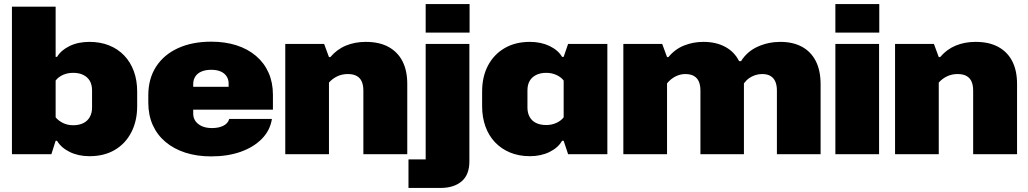

<svg xmlns="http://www.w3.org/2000/svg" viewBox="-20 -762 5080 949"><path d="M422 10Q367 10 324.5 -11Q282 -32 262 -66H255L234 0H39V-729H255V-481H262Q282 -514 324 -534.5Q366 -555 422 -555Q476 -555 519.5 -537.5Q563 -520 594 -487.5Q625 -455 641.5 -410Q658 -365 658 -310V-237Q658 -164 629 -108Q600 -52 547.5 -21Q495 10 422 10ZM342 -143Q371 -143 392 -153.5Q413 -164 424 -184Q435 -204 435 -230V-315Q435 -343 424 -362Q413 -381 392 -391.5Q371 -402 342 -402Q314 -402 291.5 -392Q269 -382 255 -364V-182Q269 -165 291.5 -154Q314 -143 342 -143Z M1024 11Q953 11 896 -7.5Q839 -26 798 -60.5Q757 -95 735 -144Q713 -193 713 -255V-291Q713 -373 751.5 -432.5Q790 -492 860 -524Q930 -556 1024 -556Q1093 -556 1149 -538Q1205 -520 1245.5 -485.5Q1286 -451 1307.5 -402.5Q1329 -354 1329 -294V-220H901V-333H1124L1110 -319V-350Q1110 -370 1099.5 -385.5Q1089 -401 1070 -409Q1051 -417 1024 -417Q996 -417 976 -408.5Q956 -400 945.5 -384Q935 -368 935 -346V-200Q935 -179 946.5 -163Q958 -147 978.5 -138Q999 -129 1028 -129Q1061 -129 1084 -140.5Q1107 -152 1113 -174H1324Q1315 -117 1274 -75.5Q1233 -34 1169 -11.5Q1105 11 1024 11Z M1390 0V-545H1582L1606 -480H1613Q1645 -518 1689.5 -536.5Q1734 -555 1788 -555Q1855 -555 1900.5 -530Q1946 -505 1969.5 -459Q1993 -413 1993 -347V0H1776V-315Q1776 -340 1768.5 -358Q1761 -376 1744 -386Q1727 -396 1699 -396Q1671 -396 1647.5 -385Q1624 -374 1606 -354V0Z M1999 167V26H2084V-545H2300V36Q2300 102 2261.5 134.5Q2223 167 2157 167ZM2084 -601V-742H2301V-601Z M2599 10Q2545 10 2501.5 -8Q2458 -26 2427 -58.5Q2396 -91 2379.5 -136.5Q2363 -182 2363 -237V-310Q2363 -383 2392 -438Q2421 -493 2474 -524Q2527 -555 2599 -555Q2654 -555 2696.5 -534.5Q2739 -514 2758 -481H2766L2788 -545H2982V0H2788L2766 -66H2758Q2739 -32 2696.5 -11Q2654 10 2599 10ZM2680 -144Q2707 -144 2730 -154.5Q2753 -165 2766 -182V-364Q2753 -381 2730 -391.5Q2707 -402 2680 -402Q2651 -402 2630 -391.5Q2609 -381 2598 -362Q2587 -343 2587 -315V-230Q2587 -204 2598 -184Q2609 -164 2630 -154Q2651 -144 2680 -144Z M3061 0V-545H3253L3277 -480H3284Q3316 -519 3361 -537Q3406 -555 3457 -555Q3519 -555 3564.5 -530.5Q3610 -506 3633 -460H3643Q3673 -508 3725.5 -531.5Q3778 -555 3837 -555Q3899 -555 3943.5 -531Q3988 -507 4012 -460.5Q4036 -414 4036 -345V0H3820V-315Q3820 -340 3812.5 -358Q3805 -376 3789 -386Q3773 -396 3747 -396Q3729 -396 3712.5 -390.5Q3696 -385 3682.5 -375.5Q3669 -366 3657 -350Q3657 -342 3657 -334Q3657 -326 3657 -318V0H3442V-315Q3442 -340 3434.5 -358Q3427 -376 3410.5 -386Q3394 -396 3367 -396Q3342 -396 3318.5 -384Q3295 -372 3277 -350V0Z M4109 0V-545H4325V0ZM4109 -601V-742H4326V-601Z M4404 0V-545H4596L4620 -480H4627Q4659 -518 4703.5 -536.5Q4748 -555 4802 -555Q4869 -555 4914.5 -530Q4960 -505 4983.5 -459Q5007 -413 5007 -347V0H4790V-315Q4790 -340 4782.5 -358Q4775 -376 4758 -386Q4741 -396 4713 -396Q4685 -396 4661.5 -385Q4638 -374 4620 -354V0Z"/></svg>

Font: Hubot Sans Condensed ExtraLight Black
Style: Regular
Weight: 900
Version: Version 2.000